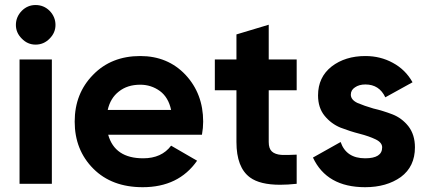

<svg xmlns="http://www.w3.org/2000/svg" viewBox="-20 -739 1718 772"><path d="M123 -559.6Q90.8 -559.6 67.4 -584Q43.9 -607.4 43.9 -638.7Q43.9 -670.9 67.4 -695.3Q90.8 -718.8 123 -718.8Q156.2 -718.8 179.7 -695.3Q203.1 -670.9 203.1 -638.7Q203.1 -607.4 179.7 -584Q156.2 -559.6 123 -559.6ZM58.6 0Q58.6 -125 58.6 -500Q90.8 -500 188.5 -500Q188.5 -375 188.5 0Q155.3 0 58.6 0Z M415 -197.3Q441.4 -102.5 555.7 -102.5Q629.9 -102.5 668 -153.3Q703.1 -132.8 772.5 -92.8Q698.2 13.7 553.7 13.7Q429.7 13.7 355.5 -60.5Q280.3 -135.7 280.3 -250Q280.3 -363.3 354.5 -438.5Q427.7 -513.7 543.9 -513.7Q654.3 -513.7 725.6 -438.5Q796.9 -362.3 796.9 -250Q796.9 -224.6 792 -197.3Q666 -197.3 415 -197.3ZM413.1 -296.9Q476.6 -296.9 668 -296.9Q657.2 -347.7 623 -373Q587.9 -398.4 543.9 -398.4Q492.2 -398.4 458 -371.1Q423.8 -344.7 413.1 -296.9Z M1172.9 -376Q1144.5 -376 1060.5 -376Q1060.5 -324.2 1060.5 -168Q1060.5 -141.6 1073.2 -129.9Q1085.9 -118.2 1111.3 -116.2Q1135.7 -115.2 1172.9 -117.2Q1172.9 -78.1 1172.9 0Q1136.7 3.9 1106.4 3.9Q1025.4 3.9 985.4 -25.4Q930.7 -65.4 930.7 -168Q930.7 -237.3 930.7 -376Q909.2 -376 843.8 -376Q843.8 -407.2 843.8 -500Q866.2 -500 930.7 -500Q930.7 -525.4 930.7 -600.6Q962.9 -610.4 1060.5 -639.6Q1060.5 -605.5 1060.5 -500Q1087.9 -500 1172.9 -500Q1172.9 -468.8 1172.9 -376Z M1390.6 -358.4Q1390.6 -337.9 1417 -325.2Q1444.3 -313.5 1481.4 -302.7Q1519.5 -293.9 1557.6 -279.3Q1595.7 -264.6 1622.1 -231.4Q1648.4 -197.3 1648.4 -146.5Q1648.4 -69.3 1591.8 -27.3Q1534.2 13.7 1448.2 13.7Q1293.9 13.7 1238.3 -105.5Q1275.4 -126 1349.6 -168Q1372.1 -102.5 1448.2 -102.5Q1516.6 -102.5 1516.6 -146.5Q1516.6 -166 1490.2 -178.7Q1463.9 -191.4 1425.8 -201.2Q1387.7 -210.9 1349.6 -225.6Q1311.5 -241.2 1285.2 -273.4Q1258.8 -305.7 1258.8 -355.5Q1258.8 -428.7 1313.5 -471.7Q1368.2 -513.7 1449.2 -513.7Q1509.8 -513.7 1559.6 -486.3Q1610.4 -459 1638.7 -408.2Q1602.5 -387.7 1529.3 -347.7Q1504.9 -399.4 1449.2 -399.4Q1423.8 -399.4 1407.2 -387.7Q1390.6 -377 1390.6 -358.4Z"/></svg>

Font: LeFont
Style: Regular
Weight: 700
Designer: Leryon MEDIA
Version: Version 1.0